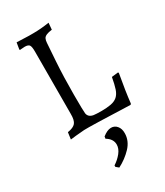

<svg xmlns="http://www.w3.org/2000/svg" viewBox="-228 -737 963 1121"><g transform="rotate(-30 253.5 -176.5)"><path d="M158.7 -637.2H189Q238.8 -637.2 295.9 -646L292 -601.1Q245.1 -595.7 235.4 -576.7Q230 -565.9 229 -549.3Q227.5 -532.7 220.7 -428.7Q213.9 -324.7 213.9 -210.4Q213.9 -96.2 216.3 -81.1Q220.7 -53.2 253.9 -47.4Q271.5 -44.9 306.6 -44.9Q341.8 -44.9 369.1 -49.8Q396.5 -54.7 414.1 -69.8Q431.2 -85 440.4 -112.8Q449.7 -140.6 458 -187L502 -191.9L504.9 -187Q484.4 -73.2 476.1 2.9L471.2 8.8Q200.2 -1.5 162.6 0.5Q125 2.9 105.5 5.4Q85.9 7.8 67.9 9.8L74.2 -36.1Q113.3 -42 127.9 -59.6Q142.6 -77.1 142.1 -120.1L143.1 -540Q143.1 -572.3 136.2 -583Q129.4 -593.8 106 -594.2L84 -592.8Q78.1 -591.8 71.8 -591.8L69.8 -596.2L77.1 -640.1Q142.6 -637.2 158.7 -637.2ZM285.2 168.9Q285.2 130.4 245.1 106.9L247.1 92.8Q278.3 67.9 303.2 67.4Q328.1 66.9 343.8 85.9Q359.4 104.5 358.9 134.8Q358.9 185.5 320.3 226.6Q281.7 267.1 231 293L212.9 277.8V268.1Q242.7 249 264.2 222.2Q285.2 195.3 285.2 168.9Z"/></g></svg>

Font: Alegreya-Regular
Style: Regular
Weight: 400
Designer: Juan Pablo del Peral
Foundry: Juan Pablo del Peral
Version: Version 1.003